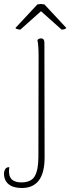

<svg xmlns="http://www.w3.org/2000/svg" viewBox="-75 -704 352 960"><path d="M-55 164Q-55 152 -49 142Q-43 132 -31 132H-28Q-30 140 -30 154Q-30 208 32 208Q81 208 99 176.5Q117 145 117 80L118 -417Q118 -480 112 -504Q120 -512 130 -512Q147 -512 147 -490L148 83Q148 236 34 236Q-9 236 -32 217Q-55 198 -55 164ZM2 -564 112 -682Q124 -684 129 -684Q135 -684 147 -682L257 -564Q249 -556 233 -556L130 -648L27 -556Q21 -556 12.5 -558Q4 -560 2 -564Z"/></svg>

Font: Arima Madurai Thin
Style: Regular
Weight: 250
Designer: Joana Correia and Natanael Gama
Foundry: NDISCOVER
Version: Version 1.020; ttfautohint (v1.5) -l 7 -r 28 -G 50 -x 13 -D 